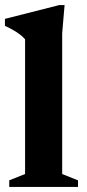

<svg xmlns="http://www.w3.org/2000/svg" viewBox="-20 -738 345 758"><path d="M225.5 -51 288 -26V0H16.5V-26L79 -51V-583Q71 -592 60 -600.8Q49 -609.5 34 -618.2Q19 -627 -0.5 -636V-663.5L214 -718H235L225.5 -607Z"/></svg>

Font: Newsreader 16pt 16pt
Style: Bold
Weight: 700
Version: Version 1.003